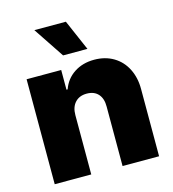

<svg xmlns="http://www.w3.org/2000/svg" viewBox="-111 -844 846 937"><g transform="rotate(-15 312.0 -376.0)"><path d="M234.4 0H49.8V-530.3H224.6V-430.7H230.5Q248 -480.5 291 -508.8Q334 -537.1 392.6 -537.1Q447.8 -537.1 490 -512Q532.2 -486.8 554.9 -441.4Q577.6 -396 577.1 -337.9V0H392.6V-299.8Q393.1 -340.8 372.6 -363.8Q352.1 -386.7 314.5 -386.7Q277.3 -386.7 255.9 -363.5Q234.4 -340.3 234.4 -299.8ZM148.4 -752H307.6L375 -596.7H252Z"/></g></svg>

Font: Pretendard Std Black
Style: Regular
Weight: 900
Designer: Base glyphs from Inter by Rasmus Andersson; Hangeul glyphs from Noto Sans CJK(Source Han Sans) by Jang Soo-young and Kan
Foundry: Kil Hyung-jin
Version: Version 1.309